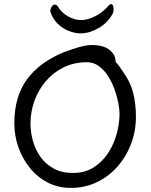

<svg xmlns="http://www.w3.org/2000/svg" viewBox="-20 -918 738 938"><path d="M326 0Q264 0 213.5 -26Q163 -52 126.5 -97Q90 -142 70 -198.5Q50 -255 50 -315Q50 -446 111.5 -530Q173 -614 292 -663Q324 -675 362 -686.5Q400 -698 431 -698Q461 -698 485.5 -690Q510 -682 526 -664Q537 -652 541 -639.5Q545 -627 545 -615Q553 -608 562.5 -594.5Q572 -581 580 -569Q617 -518 630.5 -465Q644 -412 644 -347Q644 -279 621 -217Q598 -155 555.5 -106Q513 -57 454.5 -28.5Q396 0 326 0ZM336 -73Q395 -73 438 -100.5Q481 -128 509 -171.5Q537 -215 550.5 -265.5Q564 -316 564 -362Q564 -383 558 -415Q552 -447 539.5 -481.5Q527 -516 508 -546Q489 -576 463 -595Q437 -614 405 -614Q342 -614 291 -589Q240 -564 203.5 -521Q167 -478 148 -424.5Q129 -371 129 -315Q129 -272 141 -229Q153 -186 178 -151Q203 -116 242.5 -94.5Q282 -73 336 -73ZM374 -755Q346 -755 316.5 -766.5Q287 -778 263 -801Q239 -824 227 -858Q223 -867 230.5 -881.5Q238 -896 248 -896Q254 -896 260 -890Q280 -856 312.5 -838Q345 -820 376 -820Q409 -820 446.5 -839.5Q484 -859 509 -889Q517 -898 523 -898Q529 -898 532 -890.5Q535 -883 535 -874Q535 -862 531 -852Q507 -807 462 -781Q417 -755 374 -755Z"/></svg>

Font: Fuzzy Bubbles
Style: Regular
Weight: 400
Designer: Robert E. Leuschke
Foundry: Robert E. Leuschke
Version: Version 1.010; ttfautohint (v1.8.3)